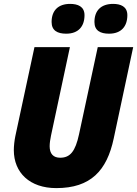

<svg xmlns="http://www.w3.org/2000/svg" viewBox="-20 -956 704 986"><path d="M540 -783C603 -783 634 -821 634 -878C634 -923 599 -936 561 -936C499 -936 465 -902 465 -843C465 -799 495 -783 540 -783ZM320 -783C383 -783 414 -821 414 -878C414 -923 379 -936 340 -936C279 -936 245 -902 245 -843C245 -799 275 -783 320 -783ZM269 10C446 10 529 -80 564 -245L664 -714H482L386 -267C367 -178 340 -146 289 -146C254 -146 235 -166 235 -205C235 -221 238 -241 242 -260L339 -714H157L59 -258C54 -234 51 -206 51 -185C51 -69 133 10 269 10Z"/></svg>

Font: Noto Sans SemiCondensed Black
Style: Italic
Weight: 900
Width: 4
Italic angle: -12°
Designer: Monotype Design Team
Foundry: Monotype Imaging Inc.
Version: Version 2.013